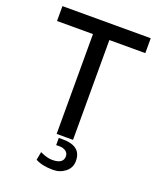

<svg xmlns="http://www.w3.org/2000/svg" viewBox="-159 -784 896 1079"><g transform="rotate(20 289.0 -244.5)"><path d="M553 -597H338V0H240V-597H25V-686H553ZM394 106Q394 147 362.5 172Q331 197 289 197Q224 197 184 175L193 126Q235 146 266 146Q332 146 332 101Q332 82 317 71Q302 60 280 60H259V17H283Q394 17 394 106Z"/></g></svg>

Font: Chivo
Style: Regular
Weight: 400
Designer: Hector Gatti
Foundry: Omnibus-Type
Version: Version 1.003